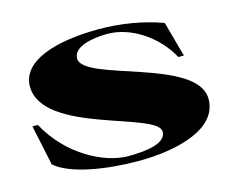

<svg xmlns="http://www.w3.org/2000/svg" viewBox="-102 -859 1221 1018"><g transform="rotate(-15 509.0 -350.0)"><path d="M538 15C762 15 983 -46 983 -207C983 -432 365 -467 365 -594C365 -656 462 -679 554 -679C678 -679 814 -594 886 -463H916L863 -656C755 -696 631 -715 517 -715C281 -715 85 -656 85 -515C85 -255 703 -210 703 -103C703 -42 607 -24 494 -24C362 -24 173 -122 73 -308H43L90 -87C171 -15 368 15 538 15Z"/></g></svg>

Font: Sprat Extended Black
Style: Regular
Weight: 900
Width: 9
Designer: Ethan Nakache
Foundry: Collletttivo
Version: Version 2.000;Glyphs 3.2 (3217)